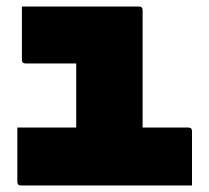

<svg xmlns="http://www.w3.org/2000/svg" viewBox="-20 -567 640 587"><path d="M33 -177H213V-373H58Q47 -373 47 -384V-547H405Q416 -547 416 -536V-177H556Q567 -177 567 -166V0H44Q33 0 33 -11Z"/></svg>

Font: Recursive Mn Lnr St Blk
Style: Regular
Weight: 900
Monospace: yes
Version: Version 1.079;hotconv 1.0.112;makeotfexe 2.5.65598; ttfautoh